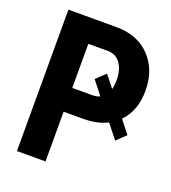

<svg xmlns="http://www.w3.org/2000/svg" viewBox="-131 -809 809 907"><g transform="rotate(20 274.0 -355.5)"><path d="M201.2 -250V0H57.6V-710.9H299.8Q405.3 -710.9 468 -645.5Q530.8 -580.1 530.8 -475.6Q530.8 -373.5 471.7 -313.5L522.5 -249L476.6 -205.1L420.4 -275.9Q369.6 -250 299.8 -250ZM379.9 -429.2Q385.7 -448.7 385.7 -474.6Q385.7 -527.8 362.8 -559.3Q339.8 -590.8 301.3 -591.3H201.2V-369.6H299.8Q323.7 -369.6 339.4 -377.4L286.1 -445.3L332.5 -489.3Z"/></g></svg>

Font: Roboto Condensed
Style: Bold
Weight: 700
Designer: Google
Version: Version 2.134; 2016